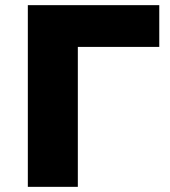

<svg xmlns="http://www.w3.org/2000/svg" viewBox="-20 -725 660 745"><path d="M88 0V-705H598V-543H282V0Z"/></svg>

Font: Nunito Sans 6pt Black
Style: Regular
Weight: 900
Version: Version 3.101;gftools[0.9.27]